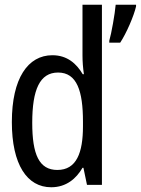

<svg xmlns="http://www.w3.org/2000/svg" viewBox="-20 -780 594 810"><path d="M196 10C260 10 302 -27 328 -72H332L347 0H410V-760H328V-547C328 -520 330 -494 334 -467H329C303 -511 264 -547 201 -547C98 -547 30 -450 30 -265C30 -86 94 10 196 10ZM441 -608V-600H487C513 -639 545 -713 554 -753V-760H468C465 -723 450 -638 441 -608ZM222 -63C145 -63 116 -128 116 -262C116 -402 148 -474 225 -474C305 -474 330 -395 330 -267V-247C330 -136 303 -63 222 -63Z"/></svg>

Font: Noto Sans Mono ExtraCondensed
Style: Regular
Weight: 400
Width: 2
Designer: Monotype Design Team
Foundry: Monotype Imaging Inc.
Version: Version 2.014